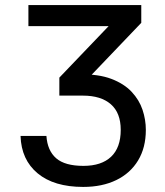

<svg xmlns="http://www.w3.org/2000/svg" viewBox="-20 -727 651 757"><path d="M308 10Q193 10 128.5 -43.5Q64 -97 61 -191H163Q167 -133 201.5 -103Q236 -73 309 -73Q380 -73 418 -109Q456 -145 456 -215Q456 -282 417 -316Q378 -350 307 -350H214V-421L459 -677L466 -624H92V-707H537V-637L299 -388L295 -434Q369 -435 419 -416Q469 -397 499 -365Q529 -333 542 -294Q555 -255 555 -215Q555 -145 524.5 -94.5Q494 -44 438.5 -17Q383 10 308 10Z"/></svg>

Font: 42dot Sans Medium
Style: Regular
Weight: 500
Designer: 42dot
Version: Version 1.000